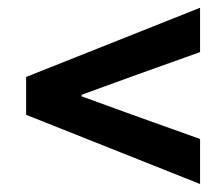

<svg xmlns="http://www.w3.org/2000/svg" viewBox="-20 -573 549 485"><path d="M485.4 -108.2 46 -283V-378.6L485.4 -553.4V-441.4L314.8 -380.4L186.2 -333.6V-329.6L314.8 -282.9L485.4 -221.9Z"/></svg>

Font: Source Sans 3
Style: Italic
Weight: 200
Italic angle: -11°
Designer: Paul D. Hunt
Foundry: Adobe
Version: Version 3.046;hotconv 1.0.118;makeotfexe 2.5.65603